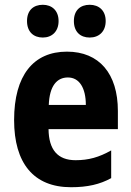

<svg xmlns="http://www.w3.org/2000/svg" viewBox="-20 -773 549 803"><path d="M93 -685C93 -640 120 -616 159 -616C197 -616 225 -641 225 -685C225 -729 197 -753 159 -753C120 -753 93 -730 93 -685ZM289 -685C289 -640 316 -616 355 -616C394 -616 422 -641 422 -685C422 -729 394 -753 355 -753C316 -753 289 -730 289 -685ZM260 -557C120 -557 39 -458 39 -271C39 -90 121 10 277 10C346 10 398 -2 445 -28V-144C394 -115 350 -103 296 -103C221 -103 184 -147 183 -233H473V-309C473 -465 395 -557 260 -557ZM264 -449C312 -449 339 -405 339 -334H184C187 -414 218 -449 264 -449Z"/></svg>

Font: Noto Sans Bengali Condensed
Style: Bold
Weight: 700
Width: 3
Designer: Joana Ranito - Universal Thirst; Jelle Bosma - Monotype Design Team
Foundry: Universal Thirst ehf.
Version: Version 3.000